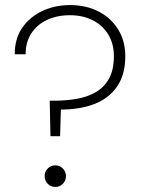

<svg xmlns="http://www.w3.org/2000/svg" viewBox="-20 -732 561 757"><path d="M179 -195 176 -335H194Q239 -335 281 -342Q323 -349 356.5 -368Q390 -387 409.5 -421.5Q429 -456 429 -511Q429 -560 406.5 -596.5Q384 -633 345 -652.5Q306 -672 256 -672Q205 -672 165.5 -653.5Q126 -635 103.5 -600.5Q81 -566 81 -518H38Q38 -580 68 -623Q98 -666 147.5 -689Q197 -712 256 -712Q319 -712 368 -687Q417 -662 445.5 -616.5Q474 -571 474 -510Q474 -437 441 -390Q408 -343 351 -321.5Q294 -300 220 -300L217 -195ZM198 5Q180 5 168 -7.5Q156 -20 156 -38Q156 -55 168 -67.5Q180 -80 198 -80Q216 -80 228 -67.5Q240 -55 240 -37Q240 -20 228 -7.5Q216 5 198 5Z"/></svg>

Font: DM Sans 11pt ExtraLight
Style: Regular
Weight: 250
Version: Version 4.004;gftools[0.9.30]